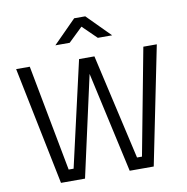

<svg xmlns="http://www.w3.org/2000/svg" viewBox="-97 -1016 1079 1109"><g transform="rotate(-10 443.0 -461.5)"><path d="M30 0ZM30 -692H110L228 -68H257L398 -686H488L629 -68H658L776 -692H855L715 0H574L443 -591L312 0H171ZM411 -923H476L610 -788H526L444 -868L361 -788H277Z"/></g></svg>

Font: Cairo
Style: Regular
Weight: 400
Designer: Mohamed Gaber, the designers of Titillium
Foundry: Kief Type Foundry
Version: Version 2.009; ttfautohint (v1.5.33-1714) -l 8 -r 50 -G 200 